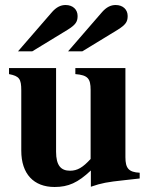

<svg xmlns="http://www.w3.org/2000/svg" viewBox="-20 -733 596 767"><path d="M252 -528H309L450 -614C482 -634 490 -646 490 -669C490 -695 471 -713 442 -713C422 -713 405 -704 388 -685ZM52 -528H109L250 -614C282 -634 290 -646 290 -669C290 -695 271 -713 242 -713C222 -713 205 -704 188 -685ZM538 -20V-43C494 -45 481 -61 481 -105V-461H281V-437C331 -433 342 -419 342 -374V-98C311 -64 289 -51 260 -51C224 -51 204 -71 204 -127V-461H16V-437C57 -429 65 -418 65 -372V-131C65 -38 115 14 198 14C253 14 291 -3 343 -52V13C386 -2 410 -6 475 -13Z"/></svg>

Font: STIXGeneral
Style: Bold
Weight: 700
Designer: MicroPress Inc., with final additions and corrections provided by Coen Hoffman, Elsevier (retired)
Version: Version 1.1.0